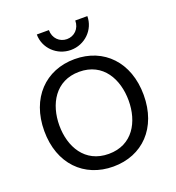

<svg xmlns="http://www.w3.org/2000/svg" viewBox="-159 -1033 1069 1168"><g transform="rotate(-20 375.0 -449.5)"><path d="M696.8 -338.9C696.8 -551.8 564 -687.5 375.5 -687.5C187 -687.5 53.2 -551.8 53.2 -338.9C53.2 -126 187 7.8 375.5 7.8C564 7.8 696.8 -126 696.8 -338.9ZM150.9 -339.4C150.9 -475.6 220.2 -605.5 375.5 -605.5C530.8 -605.5 599.1 -475.6 599.1 -338.4C599.1 -202.1 530.8 -74.2 375.5 -74.2C220.7 -74.2 150.9 -202.1 150.9 -339.4ZM211.4 -906.7C211.4 -818.4 284.7 -747.1 375 -747.1C465.3 -747.1 538.6 -818.4 538.6 -906.7H460.4C460.4 -853.5 422.4 -817.4 375 -817.4C327.6 -817.4 289.6 -853.5 289.6 -906.7Z"/></g></svg>

Font: Inder
Style: Regular
Weight: 400
Designer: Irina Smirnova
Foundry: Irina Smirnova
Version: Version 1.001